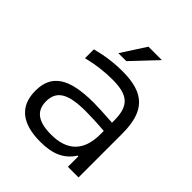

<svg xmlns="http://www.w3.org/2000/svg" viewBox="-194 -795 920 920"><g transform="rotate(45 266.0 -335.5)"><path d="M273 -509C214 -509 157 -501 101 -486V-426C156 -440 214 -447 265 -447C369 -447 411 -416 411 -314V-299C349 -303 305 -305 281 -305C112 -305 43 -255 43 -148C43 -44 107 9 233 9C318 9 371 -16 406 -71H411V0H483V-296C483 -449 421 -509 273 -509ZM115 -148C115 -220 165 -249 284 -249C315 -249 365 -247 411 -243V-220C411 -108 354 -52 245 -52C153 -52 115 -86 115 -148ZM197 -556H251L368 -680H277Z"/></g></svg>

Font: LT Wave Alt Light
Style: Regular
Weight: 300
Designer: Daniel Lyons
Version: Version 2.5 (Glyphs App)